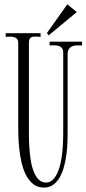

<svg xmlns="http://www.w3.org/2000/svg" viewBox="-20 -848 394 875"><path d="M354 -641.1H330.1Q311.5 -641.1 299.8 -631.3Q288.1 -621.6 288.1 -601.1V-236.8Q288.1 -219.2 287.1 -194.3Q286.1 -169.4 282.5 -142.3Q278.8 -115.2 271.7 -88.6Q264.6 -62 252.7 -40.8Q240.7 -19.5 222.9 -6.3Q205.1 6.8 180.2 6.8Q150.9 6.8 131.1 -9.3Q111.3 -25.4 98.1 -51Q85 -76.7 77.9 -108.6Q70.8 -140.6 67.4 -173.1Q64 -205.6 63.5 -234.9Q63 -264.2 63 -284.2V-650.9Q63 -664.1 57.6 -670.4Q52.2 -676.8 43.7 -679Q35.2 -681.2 25.1 -680.9Q15.1 -680.7 5.9 -680.2V-696.8H165V-680.2Q158.2 -680.2 151.6 -680.7Q145 -681.2 138.2 -681.2Q123 -681.2 117.4 -674.1Q111.8 -667 111.8 -651.9V-269Q111.8 -255.4 111.8 -231.4Q111.8 -207.5 113.5 -179.4Q115.2 -151.4 119.4 -122.3Q123.5 -93.3 132.3 -69.6Q141.1 -45.9 155 -31Q168.9 -16.1 189.9 -16.1Q208 -16.1 220.9 -29.1Q233.9 -42 242.7 -62.3Q251.5 -82.5 256.6 -107.4Q261.7 -132.3 264.2 -157Q266.6 -181.6 267.3 -202.9Q268.1 -224.1 268.1 -236.8V-606.9Q268.1 -622.1 262.2 -629.2Q256.3 -636.2 247.1 -638.9Q237.8 -641.6 227.1 -641.4Q216.3 -641.1 206.1 -641.1V-658.2H354ZM286.6 -828.1 330.1 -793 201.7 -687 193.8 -697.3Z"/></svg>

Font: Bigelow Rules
Style: Regular
Weight: 400
Designer: Astigmatic (AOETI)
Foundry: Astigmatic (AOETI)
Version: Version 1.001